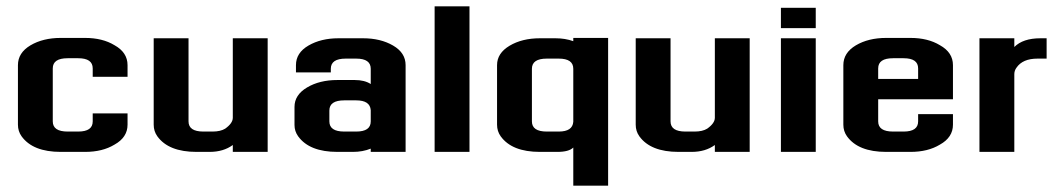

<svg xmlns="http://www.w3.org/2000/svg" viewBox="-20 -481 3349 608"><path d="M227.6 -64.4Q273.6 -64.4 273.6 -96.6V-121.8H383.9V-86.2Q383.9 -46 342.5 -23Q304.6 0 249.4 0H172.4Q83.9 0 48.3 -49.4Q36.8 -65.5 36.8 -86.2V-274.7Q36.8 -313.8 76.4 -337.4Q116.1 -360.9 172.4 -360.9H249.4Q304.6 -360.9 342.5 -337.9Q383.9 -314.9 383.9 -274.7V-237.9H273.6V-264.4Q273.6 -296.6 227.6 -296.6H194.3Q147.1 -296.6 147.1 -264.4V-96.6Q147.1 -64.4 194.3 -64.4Z M577 -96.6Q577 -64.4 624.1 -64.4H652.9Q678.2 -64.4 693.1 -73.6Q717.2 -90.8 717.2 -108V-359.8H827.6V0H717.2V-21.8Q687.4 0 643.7 0H602.3Q513.8 0 478.2 -49.4Q466.7 -65.5 466.7 -86.2V-359.8H577Z M1108 -64.4Q1154 -64.4 1154 -96.6V-132.2Q1151.7 -163.2 1108 -163.2H1070.1Q1023 -163.2 1023 -131V-96.6Q1023 -64.4 1070.1 -64.4ZM1074.7 -295.4Q1027.6 -295.4 1027.6 -263.2V-251.7H917.2V-274.7Q917.2 -313.8 956.9 -336.8Q996.6 -359.8 1051.7 -359.8H1129.9Q1185.1 -359.8 1224.7 -336.8Q1264.4 -313.8 1264.4 -274.7V0H1154V-10.3Q1128.7 0 1097.7 0H1048.3Q959.8 0 924.1 -49.4Q912.6 -65.5 912.6 -85.1V-142.5Q912.6 -180.5 952.3 -204Q992 -227.6 1048.3 -227.6H1103.4Q1134.5 -227.6 1154 -214.9V-263.2Q1154 -295.4 1108 -295.4Z M1356.3 0V-460.9H1466.7V0Z M1749.4 -64.4Q1793.1 -64.4 1795.4 -95.4V-263.2Q1795.4 -295.4 1749.4 -295.4H1711.5Q1664.4 -295.4 1664.4 -263.2V-96.6Q1664.4 -64.4 1711.5 -64.4ZM1554 -274.7Q1554 -312.6 1593.7 -336.2Q1633.3 -359.8 1689.7 -359.8H1739.1Q1770.1 -359.8 1795.4 -350.6V-360.9H1905.7V106.9H1795.4V-13.8Q1781.6 0 1744.8 0H1689.7Q1601.1 0 1565.5 -49.4Q1554 -65.5 1554 -86.2Z M2103.4 -96.6Q2103.4 -64.4 2150.6 -64.4H2179.3Q2204.6 -64.4 2219.5 -73.6Q2243.7 -90.8 2243.7 -108V-359.8H2354V0H2243.7V-21.8Q2213.8 0 2170.1 0H2128.7Q2040.2 0 2004.6 -49.4Q1993.1 -65.5 1993.1 -86.2V-359.8H2103.4Z M2563.2 -456.3V-392H2452.9V-456.3ZM2452.9 -359.8H2563.2V0H2452.9Z M2808 -296.6Q2760.9 -296.6 2760.9 -264.4V-231H2887.4V-264.4Q2887.4 -296.6 2841.4 -296.6ZM2841.4 -64.4Q2887.4 -64.4 2887.4 -96.6V-119.5H2997.7V-86.2Q2997.7 -46 2956.3 -23Q2918.4 0 2863.2 0H2786.2Q2697.7 0 2662.1 -49.4Q2650.6 -65.5 2650.6 -86.2V-274.7Q2650.6 -313.8 2690.2 -337.4Q2729.9 -360.9 2786.2 -360.9H2863.2Q2918.4 -360.9 2956.3 -337.9Q2997.7 -314.9 2997.7 -274.7V-166.7H2760.9V-96.6Q2760.9 -64.4 2808 -64.4Z M3192 -332.2Q3219.5 -359.8 3274.7 -359.8H3294.3V-295.4H3265.5Q3218.4 -295.4 3198.9 -266.7Q3192 -257.5 3192 -246V0H3081.6V-359.8H3192Z"/></svg>

Font: Dhurjati
Style: Regular
Weight: 400
Designer: Purushoth Kumar Guthula
Foundry: Andhrapradesh Society for Knowledge Networks
Version: Version 1.0.5; ttfautohint (v1.2.25-373a) -l 7 -r 28 -G 50 -